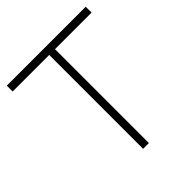

<svg xmlns="http://www.w3.org/2000/svg" viewBox="-204 -886 1021 1021"><g transform="rotate(-45 307.0 -375.0)"><path d="M604 -706H329V0H285.5V-706H10.5V-750H604Z"/></g></svg>

Font: Russisch Sans ExtraLight
Style: Regular
Weight: 200
Width: 4
Designer: Michael Sharanda (font) & Cristiano Sobral (main changes)
Foundry: Michael Sharanda
Version: Version 2.00;September 8, 2020;FontCreator 13.0.0.2681 64-bi